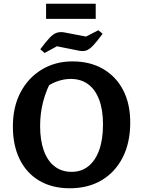

<svg xmlns="http://www.w3.org/2000/svg" viewBox="-20 -998 761 1029"><path d="M354 11Q260 11 191.5 -29Q123 -69 86 -143.5Q49 -218 49 -320Q49 -425 90 -503Q131 -581 203.5 -625Q276 -669 368 -669Q463 -669 532.5 -628.5Q602 -588 640 -515Q678 -442 678 -341Q678 -234 638 -155Q598 -76 525.5 -32.5Q453 11 354 11ZM364 -77Q416 -77 453.5 -107Q491 -137 511.5 -193.5Q532 -250 532 -331Q532 -409 511.5 -463.5Q491 -518 452.5 -546.5Q414 -575 359 -575Q321 -575 282 -560.5Q243 -546 209 -516L262 -578Q195 -460 195 -323Q195 -246 215 -190.5Q235 -135 273 -106Q311 -77 364 -77ZM219 -714 196 -734Q227 -776 246.5 -796Q266 -816 283 -822Q300 -828 321 -825L441 -802L507 -836L530 -817Q499 -775 479 -754Q459 -733 442.5 -727.5Q426 -722 405 -726L285 -750ZM227 -897V-978H493V-897Z"/></svg>

Font: Piazzolla 24pt
Style: Bold
Weight: 700
Designer: Juan Pablo del Peral
Foundry: Huerta Tipografica
Version: Version 2.005